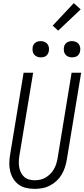

<svg xmlns="http://www.w3.org/2000/svg" viewBox="-20 -1200 540 1228"><path d="M202 8Q174 8 147.5 2Q121 -4 100 -19Q79 -34 65.5 -56Q52 -78 45.5 -103.5Q39 -129 39.5 -157Q40 -185 45 -213L131 -735H192L104 -204Q101 -185 100.5 -166Q100 -147 103 -129.5Q106 -112 114 -96Q122 -80 135 -68.5Q148 -57 165.5 -52Q183 -47 202 -47Q219 -47 237.5 -51Q256 -55 272 -64.5Q288 -74 301.5 -87.5Q315 -101 324.5 -117.5Q334 -134 339.5 -151.5Q345 -169 348 -186L438 -735H499L407 -177Q403 -153 395 -129Q387 -105 374 -83Q361 -61 341.5 -43Q322 -25 299 -13Q276 -1 251 3.5Q226 8 202 8ZM441 -833Q428 -833 417 -837.5Q406 -842 398.5 -851Q391 -860 389 -872.5Q387 -885 389 -898Q390 -906 395 -914.5Q400 -923 407.5 -928Q415 -933 423.5 -935Q432 -937 440 -937Q453 -937 464.5 -932.5Q476 -928 483 -919Q490 -910 492.5 -897.5Q495 -885 492 -872Q491 -864 486 -855.5Q481 -847 474 -842Q467 -837 458 -835Q449 -833 441 -833ZM241 -833Q228 -833 217 -837.5Q206 -842 198.5 -851Q191 -860 189 -872.5Q187 -885 189 -898Q190 -906 195 -914.5Q200 -923 207.5 -928Q215 -933 223.5 -935Q232 -937 240 -937Q253 -937 264.5 -932.5Q276 -928 283 -919Q290 -910 292.5 -897.5Q295 -885 292 -872Q291 -864 286 -855.5Q281 -847 274 -842Q267 -837 258 -835Q249 -833 241 -833ZM352 -1004 317 -1036 452 -1180 496 -1140Z"/></svg>

Font: Iosevka Term Curly Lt Obl
Style: Regular
Weight: 300
Italic angle: -9°
Designer: Belleve Invis
Foundry: Belleve Invis
Version: Version 32.3.0